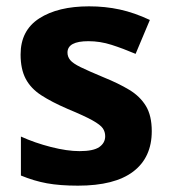

<svg xmlns="http://www.w3.org/2000/svg" viewBox="-20 -576 537 606"><path d="M459 -162Q459 -79 400.5 -34.5Q342 10 226 10Q169 10 128 2.5Q87 -5 46 -22V-145Q90 -125 141 -112Q192 -99 231 -99Q275 -99 293.5 -112Q312 -125 312 -146Q312 -160 304.5 -171Q297 -182 272 -196Q247 -210 194 -232Q143 -254 110 -275.5Q77 -297 61 -327.5Q45 -358 45 -404Q45 -480 104 -518Q163 -556 261 -556Q312 -556 358 -546Q404 -536 453 -513L408 -406Q368 -423 332 -434.5Q296 -446 259 -446Q193 -446 193 -410Q193 -397 201.5 -386.5Q210 -376 234.5 -364Q259 -352 307 -332Q354 -313 388 -292.5Q422 -272 440.5 -241.5Q459 -211 459 -162Z"/></svg>

Font: Noto Sans Vithkuqi
Style: Bold
Weight: 700
Version: Version 1.001; ttfautohint (v1.8.4.7-5d5b)